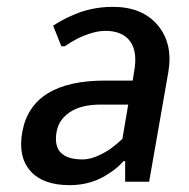

<svg xmlns="http://www.w3.org/2000/svg" viewBox="-20 -530 550 560"><path d="M183 10Q105 10 68.5 -31.5Q32 -73 45 -145Q72 -295 287 -295H367L371 -320Q382 -379 359.5 -409.5Q337 -440 287 -440Q253 -440 205 -417Q183 -405 169 -395H159L135 -455Q159 -471 184 -482Q242 -510 309 -510Q395 -510 440 -456.5Q485 -403 471 -320L415 0H345V-60H340Q323 -40 299 -25Q249 10 183 10ZM221 -65Q255 -65 301 -95Q319 -108 337 -125L354 -225H274Q217 -225 184 -203Q151 -181 145 -145Q131 -65 221 -65Z"/></svg>

Font: Scada
Style: Italic
Weight: 400
Italic angle: -10°
Designer: Jovanny Lemonad
Foundry: Jovanny Lemonad
Version: Version 4.100;PS 004.100;hotconv 1.0.88;makeotf.lib2.5.64775